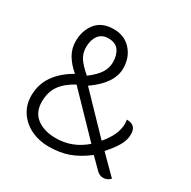

<svg xmlns="http://www.w3.org/2000/svg" viewBox="-160 -863 1019 1026"><g transform="rotate(30 349.5 -350.0)"><path d="M52 -181Q52 -251 89.5 -305Q127 -359 196 -398Q155 -433 133.5 -470Q112 -507 112 -552Q112 -618 148.5 -663.5Q185 -709 258 -709Q324 -709 364.5 -664Q405 -619 405 -552Q405 -459 288 -378L498 -160Q561 -233 561 -301Q561 -309 559 -325Q617 -325 617 -268Q617 -233 598 -199Q579 -165 539 -120L647 -12Q630 8 603 8Q583 8 566 -7L500 -73Q444 -30 390.5 -10.5Q337 9 267 9Q208 9 159 -14.5Q110 -38 81 -81.5Q52 -125 52 -181ZM341 -552Q341 -597 321 -624.5Q301 -652 258 -652Q217 -652 196.5 -624Q176 -596 176 -552Q176 -515 194 -487Q212 -459 256 -421Q302 -456 321.5 -486.5Q341 -517 341 -552ZM459 -118 232 -353Q173 -321 145 -280.5Q117 -240 117 -181Q117 -116 161.5 -82.5Q206 -49 279 -49Q380 -49 459 -118Z"/></g></svg>

Font: K2D ExtraLight
Style: Regular
Weight: 275
Designer: Katatrad Aksorn Co.,Ltd.
Foundry: Cadson Demak Co.,Ltd.
Version: Version 1.000; ttfautohint (v1.6)